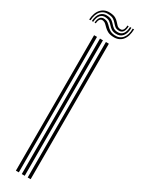

<svg xmlns="http://www.w3.org/2000/svg" viewBox="-260 -961 719 982"><g transform="rotate(30 100.0 -470.5)"><path d="M119.5 0V-800H137V0ZM49.8 0V-800H67V0ZM84.5 0V-800H102V0ZM-12.2 -857Q-9.5 -900 12.4 -921.9Q34.2 -943.8 69.2 -940Q87.8 -938.2 98.6 -931.5Q109.5 -924.8 116.5 -916.4Q123.5 -908 130.4 -901.5Q137.2 -895 147.5 -894Q159.2 -892.2 165.8 -900.9Q172.2 -909.5 172.8 -928H180.2Q180 -906 171.2 -893.9Q162.5 -881.8 144.5 -883.5Q131.5 -884.2 123.6 -890.8Q115.8 -897.2 109 -905.4Q102.2 -913.5 92.5 -920.5Q82.8 -927.5 65.8 -929.2Q35.2 -933.2 16.5 -914Q-2.2 -894.8 -4.2 -857ZM3.5 -857Q5.8 -890.8 21.4 -906.8Q37 -922.8 62.2 -919.8Q78.2 -918.2 87.6 -911.4Q97 -904.5 104 -896.2Q111 -888 119.5 -881.5Q128 -875 142.2 -873.8Q163.8 -871.8 175.6 -886.2Q187.5 -900.8 188.2 -928H196.2Q195.8 -894.8 181.1 -877.2Q166.5 -859.8 140.2 -862Q124.5 -863 114.9 -869.5Q105.2 -876 97.9 -884.4Q90.5 -892.8 81.8 -899.6Q73 -906.5 58.8 -908.2Q37.2 -911.5 25.1 -897.5Q13 -883.5 11.5 -857ZM19.5 -857Q21.2 -879.2 30.2 -890Q39.2 -900.8 56 -898.5Q68.5 -897 77 -890.5Q85.5 -884 93.2 -875.6Q101 -867.2 111.5 -860.6Q122 -854 139 -852.5Q169.2 -849.8 186.6 -870Q204 -890.2 204 -928H212Q211 -884.8 191.2 -861.9Q171.5 -839 135.5 -841.5Q116.5 -842.8 104.5 -849.4Q92.5 -856 84.4 -864.2Q76.2 -872.5 69.1 -879.2Q62 -886 52.5 -887.5Q41 -889.8 34.4 -881.8Q27.8 -873.8 27 -857Z"/></g></svg>

Font: Big Shoulders Inline Display Thin SemiBold
Style: Regular
Weight: 600
Version: Version 2.002